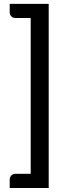

<svg xmlns="http://www.w3.org/2000/svg" viewBox="-20 -790 350 960"><path d="M223.5 150H28.5V107.5Q28.5 96 36.5 87.5Q44.5 79 57.5 79H133.5V-700H57.5Q44.5 -700 36.5 -708.2Q28.5 -716.5 28.5 -728V-770.5H223.5Z"/></svg>

Font: TypoPRO Lato
Style: Regular
Weight: 600
Designer: Lukasz Dziedzic with Adam Twardoch and Botio Nikoltchev
Foundry: tyPoland Lukasz Dziedzic
Version: Version 2.010; 2014-09-01; http://www.latofonts.com/